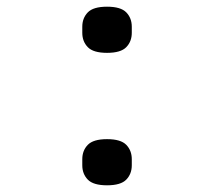

<svg xmlns="http://www.w3.org/2000/svg" viewBox="-20 -545 640 574"><path d="M300 9Q259 9 242.5 -8Q226 -25 226 -51V-69Q226 -95 242.5 -112Q259 -129 300 -129Q341 -129 357.5 -112Q374 -95 374 -69V-51Q374 -25 357.5 -8Q341 9 300 9ZM300 -387Q259 -387 242.5 -404Q226 -421 226 -447V-465Q226 -491 242.5 -508Q259 -525 300 -525Q341 -525 357.5 -508Q374 -491 374 -465V-447Q374 -421 357.5 -404Q341 -387 300 -387Z"/></svg>

Font: IBM Plex Mono
Style: Regular
Weight: 400
Monospace: yes
Designer: Mike Abbink, Paul van der Laan, Pieter van Rosmalen
Foundry: Bold Monday
Version: Version 2.3